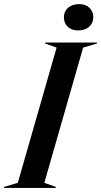

<svg xmlns="http://www.w3.org/2000/svg" viewBox="-74 -920 495 940"><path d="M143.1 -24.9 199.2 -4.9V0H-54.2V-4.9L13.2 -24.9L203.1 -687L147 -707V-711.9H400.9V-707L333 -687ZM238.8 -835Q238.8 -863.8 259 -881.8Q279.3 -899.9 314 -899.9Q344.7 -899.9 363.8 -881.8Q382.8 -863.8 382.8 -835.9Q382.8 -807.6 362.8 -789.3Q342.8 -771 308.1 -771Q276.4 -771 257.6 -789.1Q238.8 -807.1 238.8 -835Z"/></svg>

Font: Nyght Serif Medium Italic
Style: Regular
Weight: 500
Italic angle: -16°
Designer: Maksym Kobuzan
Version: Version 0.410;Glyphs 3.1.2 (3151)